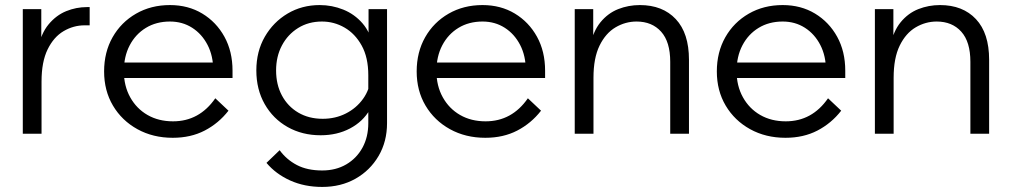

<svg xmlns="http://www.w3.org/2000/svg" viewBox="-20 -528 3988 758"><path d="M334 -500V-428H314Q270 -428 231 -405Q192 -382 168 -333Q144 -284 144 -206V0H70V-492H143V-336H130Q142 -396 172 -432Q202 -468 241.5 -484Q281 -500 323 -500Z M830 -140 882 -91Q843 -41 788 -12.5Q733 16 662 16Q584 16 522.5 -18Q461 -52 426 -111Q391 -170 391 -246Q391 -322 424.5 -381Q458 -440 517 -474Q576 -508 651 -508Q723 -508 778.5 -474.5Q834 -441 866 -383Q898 -325 898 -249V-243H822V-249Q822 -307 799.5 -350.5Q777 -394 738.5 -418.5Q700 -443 651 -443Q597 -443 556 -418Q515 -393 492 -349Q469 -305 469 -247Q469 -189 494 -144Q519 -99 562.5 -74Q606 -49 663 -49Q767 -49 830 -140ZM898 -220H453V-281H882L898 -249Z M1508 -42Q1508 31 1474.5 88Q1441 145 1383.5 177.5Q1326 210 1252 210Q1182 210 1125.5 184.5Q1069 159 1032 115L1084 65Q1111 102 1152 123.5Q1193 145 1252 145Q1306 145 1347 121Q1388 97 1411 55Q1434 13 1434 -42V-231Q1434 -301 1408 -348Q1382 -395 1340.5 -419Q1299 -443 1251 -443Q1198 -443 1157 -417.5Q1116 -392 1093 -348.5Q1070 -305 1070 -250Q1070 -194 1093 -151Q1116 -108 1157.5 -83.5Q1199 -59 1254 -59Q1304 -59 1345.5 -80Q1387 -101 1413.5 -138Q1440 -175 1444 -223L1459 -203Q1467 -142 1440 -95Q1413 -48 1362 -21Q1311 6 1246 6Q1173 6 1115.5 -26.5Q1058 -59 1025 -117Q992 -175 992 -250Q992 -325 1025.5 -383Q1059 -441 1115.5 -474.5Q1172 -508 1242 -508Q1291 -508 1335.5 -490Q1380 -472 1411.5 -435.5Q1443 -399 1453 -343H1435V-492H1508Z M2064 -140 2116 -91Q2077 -41 2022 -12.5Q1967 16 1896 16Q1818 16 1756.5 -18Q1695 -52 1660 -111Q1625 -170 1625 -246Q1625 -322 1658.5 -381Q1692 -440 1751 -474Q1810 -508 1885 -508Q1957 -508 2012.5 -474.5Q2068 -441 2100 -383Q2132 -325 2132 -249V-243H2056V-249Q2056 -307 2033.5 -350.5Q2011 -394 1972.5 -418.5Q1934 -443 1885 -443Q1831 -443 1790 -418Q1749 -393 1726 -349Q1703 -305 1703 -247Q1703 -189 1728 -144Q1753 -99 1796.5 -74Q1840 -49 1897 -49Q2001 -49 2064 -140ZM2132 -220H1687V-281H2116L2132 -249Z M2700 0H2626V-284Q2626 -363 2590 -403Q2554 -443 2493 -443Q2449 -443 2410 -420Q2371 -397 2347 -348Q2323 -299 2323 -221V0H2249V-492H2322V-343H2309Q2321 -404 2350.5 -440Q2380 -476 2420.5 -492Q2461 -508 2506 -508Q2596 -508 2648 -452.5Q2700 -397 2700 -292Z M3249 -140 3301 -91Q3262 -41 3207 -12.5Q3152 16 3081 16Q3003 16 2941.5 -18Q2880 -52 2845 -111Q2810 -170 2810 -246Q2810 -322 2843.5 -381Q2877 -440 2936 -474Q2995 -508 3070 -508Q3142 -508 3197.5 -474.5Q3253 -441 3285 -383Q3317 -325 3317 -249V-243H3241V-249Q3241 -307 3218.5 -350.5Q3196 -394 3157.5 -418.5Q3119 -443 3070 -443Q3016 -443 2975 -418Q2934 -393 2911 -349Q2888 -305 2888 -247Q2888 -189 2913 -144Q2938 -99 2981.5 -74Q3025 -49 3082 -49Q3186 -49 3249 -140ZM3317 -220H2872V-281H3301L3317 -249Z M3885 0H3811V-284Q3811 -363 3775 -403Q3739 -443 3678 -443Q3634 -443 3595 -420Q3556 -397 3532 -348Q3508 -299 3508 -221V0H3434V-492H3507V-343H3494Q3506 -404 3535.5 -440Q3565 -476 3605.5 -492Q3646 -508 3691 -508Q3781 -508 3833 -452.5Q3885 -397 3885 -292Z"/></svg>

Font: Wix Madefor Display
Style: Regular
Weight: 400
Designer: Dalton Maag Ltd
Foundry: Dalton Maag Ltd
Version: Version 3.100